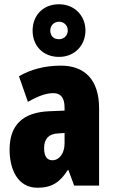

<svg xmlns="http://www.w3.org/2000/svg" viewBox="-20 -871 534 901"><path d="M257 -604C331 -604 381 -659 381 -728C381 -797 330 -851 257 -851C182 -851 133 -799 133 -727C133 -656 182 -604 257 -604ZM257 -687C230 -687 216 -704 216 -728C216 -752 234 -769 257 -769C280 -769 298 -752 298 -728C298 -704 280 -687 257 -687ZM266 -563C190 -563 123 -545 69 -513L111 -393C160 -421 198 -434 230 -434C266 -434 283 -411 283 -366V-352L211 -349C90 -344 25 -287 25 -169C25 -79 61 10 156 10C225 10 262 -17 298 -73H301L328 0H445V-363C445 -498 376 -563 266 -563ZM253 -245 283 -247V-198C283 -151 258 -119 226 -119C200 -119 187 -138 187 -176C187 -220 209 -243 253 -245Z"/></svg>

Font: Noto Sans Arabic UI XCn Bk
Style: Regular
Weight: 900
Width: 2
Designer: Monotype Design Team, Nadine Chahine and Nizar Qandah
Foundry: Monotype Imaging Inc.
Version: Version 2.010